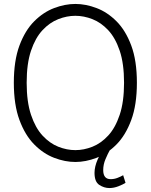

<svg xmlns="http://www.w3.org/2000/svg" viewBox="-20 -805 763 972"><path d="M361.5 15Q309 15 254.2 -6Q199.5 -27 153.2 -73.8Q107 -120.5 78.5 -197.5Q50 -274.5 50 -386Q50 -498 78.5 -574.5Q107 -651 153.2 -697.2Q199.5 -743.5 254.2 -764.2Q309 -785 361.5 -785Q414 -785 468.8 -764.2Q523.5 -743.5 569.8 -697.2Q616 -651 644.5 -574.5Q673 -498 673 -386Q673 -274.5 644.5 -197.5Q616 -120.5 569.8 -73.8Q523.5 -27 468.8 -6Q414 15 361.5 15ZM361.5 -45Q404.5 -45 448 -62.2Q491.5 -79.5 527.8 -118.8Q564 -158 586 -223.8Q608 -289.5 608 -386Q608 -483 586 -548.2Q564 -613.5 527.8 -652.2Q491.5 -691 448 -708Q404.5 -725 361.5 -725Q318.5 -725 275 -708Q231.5 -691 195.2 -652.2Q159 -613.5 137 -548.2Q115 -483 115 -386Q115 -289.5 137 -223.8Q159 -158 195.2 -118.8Q231.5 -79.5 275 -62.2Q318.5 -45 361.5 -45ZM534 147Q507 147 482.8 131.2Q458.5 115.5 458.5 70Q458.5 39 474.2 2.8Q490 -33.5 506.5 -61L537.5 -48Q525.5 -26.5 514 0.8Q502.5 28 502.5 56Q502.5 102 540 102Q558 102 574.8 95.5Q591.5 89 603.5 82L615.5 120.5Q603.5 128.5 580 137.8Q556.5 147 534 147Z"/></svg>

Font: Junction Light
Style: Regular
Weight: 300
Designer: Caroline Hadilaksono
Foundry: Caroline Hadilaksono, Tyler Finck, The League of Moveable Type
Version: Version 2.000; ttfautohint (v1.8.3)